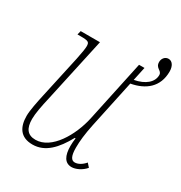

<svg xmlns="http://www.w3.org/2000/svg" viewBox="-152 -735 806 855"><g transform="rotate(30 251.0 -308.0)"><path d="M336 9C356 9 386 -4 405 -27L389 -45C374 -27 355 -16 338 -16C320 -16 310 -33 310 -76C310 -110 314 -147 325 -200L377 -444C449 -457 502 -498 502 -578C502 -605 490 -625 470 -625C452 -625 440 -609 440 -592C440 -559 470 -565 470 -541C470 -505 437 -476 382 -466L397 -536H369L302 -222C281 -125 218 -16 136 -16C94 -16 77 -42 77 -89C77 -117 85 -159 96 -206L168 -536H69L64 -516H80C121 -516 126 -512 126 -490C126 -480 123 -459 115 -421L68 -206C59 -165 49 -117 49 -89C49 -32 72 9 135 9C200 9 245 -40 284 -111H288C286 -97 285 -83 285 -71C285 -20 301 9 336 9Z"/></g></svg>

Font: Noto Serif Condensed Thin
Style: Italic
Weight: 100
Width: 3
Italic angle: -12°
Designer: Monotype Design Team
Foundry: Monotype Imaging Inc.
Version: Version 2.013